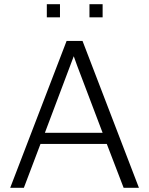

<svg xmlns="http://www.w3.org/2000/svg" viewBox="-20 -899 715 919"><path d="M28.8 0 298.8 -703.1H375L645 0H571.8L491.2 -210H173.8L94.2 0ZM194.8 -263.2H471.2L349.1 -585L333 -629.9ZM204.1 -815.9V-878.9H267.1V-815.9ZM408.2 -815.9V-878.9H471.2V-815.9Z"/></svg>

Font: CMU Bright
Style: Roman
Weight: 500
Version: Version 0.7.0